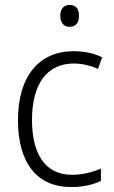

<svg xmlns="http://www.w3.org/2000/svg" viewBox="-20 -750 462 780"><path d="M263 -730C238 -730 225 -713 225 -686C225 -658 239 -641 263 -641C288 -641 301 -658 301 -686C301 -713 289 -730 263 -730ZM270 10C317 10 359 0 390 -15V-65C355 -50 315 -40 272 -40C161 -40 110 -128 110 -263C110 -409 171 -492 280 -492C312 -492 348 -484 378 -470L395 -517C364 -533 324 -542 279 -542C140 -542 53 -442 53 -262C53 -89 129 10 270 10Z"/></svg>

Font: Noto Sans Khmer SemiCondensed Light
Style: Regular
Weight: 300
Width: 4
Designer: Danh Hong and the Monotype Design Team
Foundry: Monotype Imaging Inc.
Version: Version 2.004